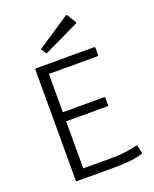

<svg xmlns="http://www.w3.org/2000/svg" viewBox="-167 -1099 894 1112"><g transform="rotate(-20 280.0 -542.5)"><path d="M105 -86V-769Q105 -775 111 -775H469Q475 -775 475 -769V-725Q475 -719 469 -719H170V-483H424Q430 -483 430 -477V-433Q430 -427 424 -427H170V-137H342Q397 -137 437 -143Q477 -149 503 -156Q509 -157 510 -152L520 -107Q522 -102 516 -100Q456 -80 342 -80H111Q105 -80 105 -86ZM419 -949Q423 -943 417 -940L198 -835L175 -869L378 -1004Q382 -1007 386 -1002Z"/></g></svg>

Font: Gowun Dodum
Style: Regular
Weight: 400
Designer: Yanghee Ryu
Foundry: Yanghee Ryu
Version: Version 2.000